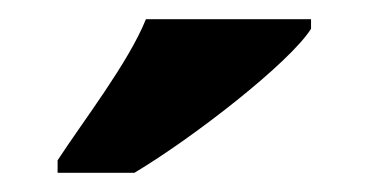

<svg xmlns="http://www.w3.org/2000/svg" viewBox="-20 -786 384 200"><path d="M40 -619V-606H120C182 -643 282 -721 304 -756V-766H132C114 -721 66 -659 40 -619Z"/></svg>

Font: Noto Serif Armenian Condensed Black
Style: Regular
Weight: 900
Width: 3
Designer: Monotype Design Team
Foundry: Monotype Imaging Inc.
Version: Version 2.008